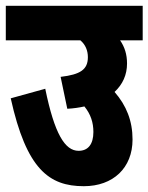

<svg xmlns="http://www.w3.org/2000/svg" viewBox="-20 -642 512 662"><path d="M0 -622V-503H257C275 -488 283 -467 283 -445C283 -402 257 -385 189 -377L212 -267C233 -268 253 -271 271 -275C293 -248 302 -219 302 -187C302 -145 284 -122 251 -122C204 -122 168 -180 136 -336L17 -303C71 -59 149 0 269 0C370 0 437 -63 437 -161C437 -225 416 -278 375 -325C403 -351 418 -384 418 -423C418 -454 410 -480 394 -503H472V-622Z"/></svg>

Font: Noto Sans Devanagari ExtraCondensed ExtraBold
Style: Regular
Weight: 800
Width: 2
Designer: Jelle Bosma - Monotype Design Team
Foundry: Monotype Imaging Inc.
Version: Version 2.004